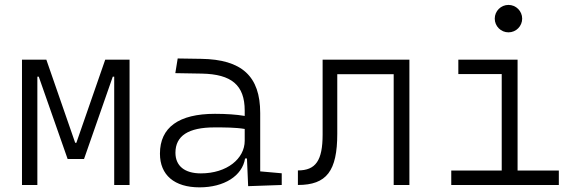

<svg xmlns="http://www.w3.org/2000/svg" viewBox="-20 -764 2384 793"><path d="M70.8 0H134.3V-447.3H140.1L259.3 -107.4H327.1L445.8 -447.3H451.7V0H515.1V-517.6H414.6L295.4 -174.3H290.5L171.4 -517.6H70.8Z M1004.9 4.9 1143.6 0V-48.3L1054.7 -56.2V-297.4C1054.7 -448.7 979.5 -518.6 810.5 -521L713.9 -522.5L704.1 -461.9L814 -460C936 -457.5 990.7 -412.6 990.7 -307.1V-285.2C957 -291 914.1 -293.9 867.7 -293.9C718.3 -293.9 640.6 -237.8 640.6 -129.4C640.6 -41 700.2 9.8 804.2 9.8C905.3 9.8 980.5 -37.1 992.2 -109.4H1000ZM990.7 -231.4V-182.6C990.7 -108.9 917.5 -47.9 809.6 -47.9C742.7 -47.9 704.6 -78.6 704.6 -133.3C704.6 -203.1 758.3 -237.8 865.7 -237.8C906.2 -237.8 952.6 -237.8 990.7 -231.4Z M1210.4 0C1329.1 0 1373 -57.6 1373 -211.9V-457.5H1606V0H1670.9V-517.6H1312.5V-208.5C1312.5 -101.1 1284.2 -60.1 1210.4 -60.1Z M1843.8 0H2288.1V-59.6H2117.7V-517.6H1873V-458H2052.2V-59.6H1843.8ZM2080.1 -630.4C2111.3 -630.4 2136.7 -655.8 2136.7 -687C2136.7 -718.3 2111.3 -743.7 2080.1 -743.7C2048.8 -743.7 2023.4 -718.3 2023.4 -687C2023.4 -655.8 2048.8 -630.4 2080.1 -630.4Z"/></svg>

Font: Cascadia Mono NF Light
Style: Regular
Weight: 300
Monospace: yes
Designer: Aaron Bell
Foundry: Saja Typeworks
Version: Version 2404.023